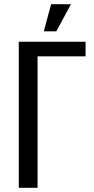

<svg xmlns="http://www.w3.org/2000/svg" viewBox="-20 -900 450 920"><path d="M70 -700H390V-630H160V0H70ZM190 -750 225 -880H320L250 -750Z"/></svg>

Font: Cuprum
Style: Regular
Weight: 400
Designer: Jovanny Lemonad
Foundry: Jovanny Lemonad
Version: Version 1.002